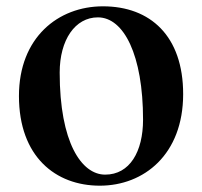

<svg xmlns="http://www.w3.org/2000/svg" viewBox="-20 -572 641 608"><path d="M296 16C436 16 560 -83 560 -274C560 -458 456 -552 306 -552C164 -552 40 -453 40 -268C40 -76 156 16 296 16ZM313 -19C238 -19 169 -121 169 -342C169 -446 218 -517 290 -517C372 -517 433 -398 433 -193C433 -92 391 -19 313 -19Z"/></svg>

Font: Noto Serif KR
Style: Bold
Weight: 700
Designer: Ryoko NISHIZUKA 西塚涼子 (kana & ideographs); Frank Grießhammer (Latin, Greek & Cyrillic); Wenlong ZHANG 张文龙 (bopomofo); San
Foundry: Adobe
Version: Version 2.001;hotconv 1.1.0;makeotfexe 2.6.0